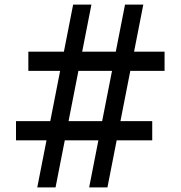

<svg xmlns="http://www.w3.org/2000/svg" viewBox="-20 -820 790 840"><path d="M380 -800 223 0H143L300 -800ZM607 -800 450 0H370L527 -800ZM104 -594H700V-510H104ZM50 -290H646V-206H50Z"/></svg>

Font: Martian Mono SemiExpanded Light
Style: Regular
Weight: 300
Width: 6
Monospace: yes
Designer: Roman Shamin
Foundry: Evil Martians
Version: Version 0.930